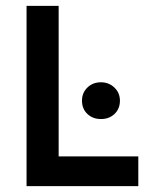

<svg xmlns="http://www.w3.org/2000/svg" viewBox="-20 -638 514 658"><path d="M71 -618H181V-102H454V0H71ZM261 -293Q261 -320 279.5 -338Q298 -356 326 -356Q353 -356 372 -338Q391 -320 391 -293Q391 -265 372.5 -247.5Q354 -230 326 -230Q298 -230 279.5 -247.5Q261 -265 261 -293Z"/></svg>

Font: Athiti SemiBold
Style: Regular
Weight: 600
Designer: CadsonDemak Team
Foundry: CadsonDemak
Version: Version 1.032